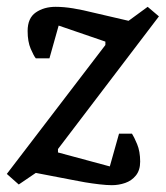

<svg xmlns="http://www.w3.org/2000/svg" viewBox="-39 -533 486 563"><path d="M289 10Q274 10 252.5 7.5Q231 5 210 1.5Q189 -2 170 -6L66 -26L16 8L-19 -23L270 -401V-411L133 -458L106 -362H66Q60 -369 51 -390Q42 -411 42 -442Q42 -480 66 -496.5Q90 -513 124 -513Q148 -513 175.5 -508.5Q203 -504 239 -495L338 -472L394 -513L427 -485L131 -96V-86L283 -45L310 -141H348Q354 -132 363 -110.5Q372 -89 372 -59Q372 -34 359.5 -18.5Q347 -3 328 3.5Q309 10 289 10Z"/></svg>

Font: Faustina Medium
Style: Italic
Weight: 500
Italic angle: -8°
Designer: Alfonso Garcia
Foundry: http://www.omnibus-type.com
Version: Version 1.200